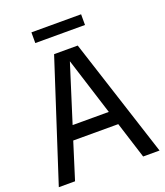

<svg xmlns="http://www.w3.org/2000/svg" viewBox="-161 -1014 967 1122"><g transform="rotate(-20 322.5 -452.5)"><path d="M9 0 249 -740H396L635.5 0H533.5L461.5 -227.5H181.5L110 0ZM209 -313.5H434L321.5 -669.5ZM168 -838.5V-905H477V-838.5Z"/></g></svg>

Font: Encode Sans SmCnd Md
Style: Regular
Weight: 500
Width: 4
Designer: Multiple Designers
Foundry: Impallari Type
Version: Version 3.002; ttfautohint (v1.8.3) -l 8 -r 50 -G 200 -x 14 